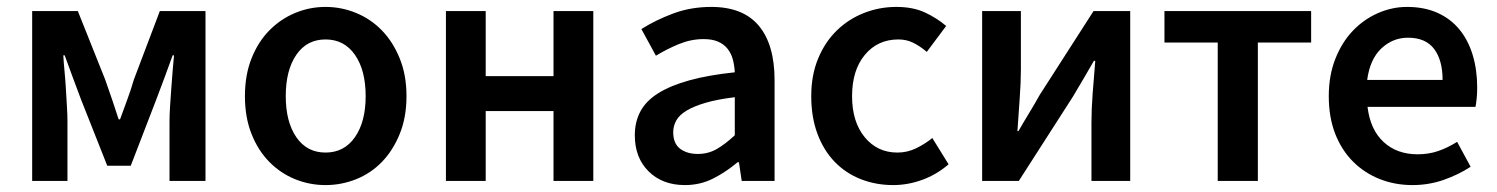

<svg xmlns="http://www.w3.org/2000/svg" viewBox="-20 -523 4327 555"><path d="M73 0V-491H205L284 -293Q295 -262 304.5 -234Q314 -206 323 -178H327Q337 -206 347.5 -234Q358 -262 367 -293L442 -491H574V0H470V-172Q470 -190 471.5 -214.5Q473 -239 475 -265.5Q477 -292 479 -317.5Q481 -343 483 -363H479Q468 -332 455.5 -298.5Q443 -265 432 -236L358 -44H290L214 -236Q203 -265 190.5 -299Q178 -333 167 -363H163Q164 -343 166.5 -317.5Q169 -292 170.5 -265.5Q172 -239 173.5 -214.5Q175 -190 175 -172V0Z M921 12Q875 12 833 -5Q791 -22 758.5 -55Q726 -88 707 -136Q688 -184 688 -245Q688 -306 707 -354Q726 -402 758.5 -435Q791 -468 833 -485.5Q875 -503 921 -503Q967 -503 1009.5 -485.5Q1052 -468 1084 -435Q1116 -402 1135.5 -354Q1155 -306 1155 -245Q1155 -184 1135.5 -136Q1116 -88 1084 -55Q1052 -22 1009.5 -5Q967 12 921 12ZM921 -82Q975 -82 1006 -126.5Q1037 -171 1037 -245Q1037 -320 1006 -364.5Q975 -409 921 -409Q867 -409 836.5 -364.5Q806 -320 806 -245Q806 -171 836.5 -126.5Q867 -82 921 -82Z M1269 0V-491H1384V-303H1580V-491H1695V0H1580V-202H1384V0Z M1960 12Q1895 12 1855 -27.5Q1815 -67 1815 -132Q1815 -171 1831.5 -201.5Q1848 -232 1883.5 -254Q1919 -276 1973.5 -291Q2028 -306 2104 -314Q2103 -333 2098.5 -350.5Q2094 -368 2083.5 -381.5Q2073 -395 2056 -402.5Q2039 -410 2014 -410Q1978 -410 1943.5 -396Q1909 -382 1876 -362L1834 -439Q1875 -465 1926 -484Q1977 -503 2036 -503Q2128 -503 2173.5 -448.5Q2219 -394 2219 -291V0H2124L2116 -54H2112Q2079 -26 2041.5 -7Q2004 12 1960 12ZM1997 -78Q2027 -78 2051.5 -92Q2076 -106 2104 -132V-242Q2054 -236 2020 -226Q1986 -216 1965 -203.5Q1944 -191 1935 -175Q1926 -159 1926 -141Q1926 -108 1946 -93Q1966 -78 1997 -78Z M2562 12Q2512 12 2468.5 -5Q2425 -22 2393 -55Q2361 -88 2343 -136Q2325 -184 2325 -245Q2325 -306 2345 -354Q2365 -402 2399 -435Q2433 -468 2477.5 -485.5Q2522 -503 2571 -503Q2619 -503 2653.5 -487Q2688 -471 2715 -448L2659 -373Q2639 -390 2619.5 -399.5Q2600 -409 2577 -409Q2517 -409 2480 -364.5Q2443 -320 2443 -245Q2443 -171 2479.5 -126.5Q2516 -82 2574 -82Q2603 -82 2628.5 -94.5Q2654 -107 2675 -124L2722 -48Q2687 -18 2645.5 -3Q2604 12 2562 12Z M2819 0V-491H2931V-322Q2931 -284 2927.5 -237.5Q2924 -191 2921 -144H2924Q2937 -167 2955 -196.5Q2973 -226 2985 -248L3141 -491H3247V0H3135V-169Q3135 -207 3138.5 -253.5Q3142 -300 3146 -347H3142Q3129 -324 3111.5 -294.5Q3094 -265 3081 -243L2925 0Z M3500 0V-400H3346V-491H3770V-400H3616V0Z M4063 12Q4012 12 3968 -5.5Q3924 -23 3891 -56Q3858 -89 3839.5 -136.5Q3821 -184 3821 -245Q3821 -305 3840 -353Q3859 -401 3890.5 -434Q3922 -467 3963 -485Q4004 -503 4047 -503Q4097 -503 4135 -486Q4173 -469 4198.5 -438Q4224 -407 4237 -364Q4250 -321 4250 -270Q4250 -253 4248.5 -238Q4247 -223 4245 -214H3933Q3941 -148 3979.5 -112.5Q4018 -77 4078 -77Q4110 -77 4137.5 -86.5Q4165 -96 4192 -113L4231 -41Q4196 -18 4153 -3Q4110 12 4063 12ZM3932 -292H4150Q4150 -349 4125.5 -381.5Q4101 -414 4050 -414Q4006 -414 3973 -383Q3940 -352 3932 -292Z"/></svg>

Font: TT Toshiba Sans Medium
Style: Regular
Weight: 500
Designer: Paul D. Hunt
Foundry: Toshiba Corporation
Version: Version 2.020;PS 2.000;hotconv 1.0.86;makeotf.lib2.5.63406